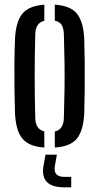

<svg xmlns="http://www.w3.org/2000/svg" viewBox="-20 -627 426 825"><path d="M44.5 -140Q43 -186 42.2 -242.5Q41.5 -299 42 -356Q42.5 -413 44.5 -460Q48 -533.5 75.8 -567.8Q103.5 -602 170.5 -607V-537.5Q133 -529.5 131.5 -480Q129 -383 129 -299.8Q129 -216.5 131.5 -120Q133 -70.5 170.5 -62.5V7Q103.5 2.5 75.8 -32Q48 -66.5 44.5 -140ZM215.5 7V-62Q253 -70 254.5 -120Q256.5 -185 257.2 -242.5Q258 -300 257.2 -357.8Q256.5 -415.5 254.5 -480Q253.5 -506.5 244.8 -520.2Q236 -534 215.5 -538V-607Q283.5 -602.5 311 -567.8Q338.5 -533 342 -460Q343.5 -414 344 -357.5Q344.5 -301 344 -244.2Q343.5 -187.5 342 -140Q338.5 -67 311 -32.2Q283.5 2.5 215.5 7ZM286 178H256.5Q152.5 178 166.5 87.5L175.5 37.5H224.5L215.5 87.5Q208.5 133 256.5 133H286Z"/></svg>

Font: Big Shoulders Stencil Display SemiBold
Style: Regular
Weight: 600
Designer: Patric King
Foundry: XO Type Co
Version: Version 1.000